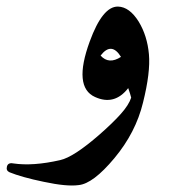

<svg xmlns="http://www.w3.org/2000/svg" viewBox="-108 -330 528 584"><path d="M165 -204Q204 -311 251 -310Q286 -309 314 -264Q340 -221 345 -165Q350 -110 327 -18Q305 73 240 151Q175 229 131 233Q95 238 25 223Q-9 216 -35.5 208.5Q-62 201 -79 194Q-90 189 -87 177Q-84 164 -68 167Q-8 176 75 157Q116 148 195 79Q235 44 259.5 16.5Q284 -11 291 -33Q290 -38 287.5 -45.5Q285 -53 282 -62Q240 -8 181 -35Q114 -65 165 -204ZM260 -157Q231 -204 198 -161Q223 -133 260 -157Z"/></svg>

Font: Amiri
Style: Bold
Weight: 700
Designer: Khaled Hosny
Version: Version 0.113